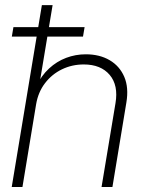

<svg xmlns="http://www.w3.org/2000/svg" viewBox="-20 -748 583 768"><path d="M124.5 -331.1 69.8 0H26.9L147.5 -727.5H190.4L136.2 -401.9H124.5Q145.5 -445.8 176.3 -474.1Q207 -502.4 244.6 -516.6Q282.2 -530.8 323.2 -530.8Q378.4 -530.8 418.5 -507.3Q458.5 -483.9 477.1 -440.7Q495.6 -397.5 485.4 -337.4L429.7 0H386.2L441.9 -335Q454.1 -406.7 418.7 -448.5Q383.3 -490.2 314.9 -490.2Q268.1 -490.2 227.8 -470.7Q187.5 -451.2 160.2 -415.5Q132.8 -379.9 124.5 -331.1ZM27.3 -601.6 33.7 -639.6H318.4L312 -601.6Z"/></svg>

Font: Inter 28pt ExtraLight
Style: Italic
Weight: 250
Italic angle: -9.3988°
Designer: Rasmus Andersson
Foundry: rsms
Version: Version 4.001;git-66647c0bb